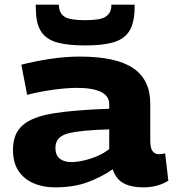

<svg xmlns="http://www.w3.org/2000/svg" viewBox="-20 -798 746 828"><path d="M36 -152Q36 -222 78.5 -258.5Q121 -295 212.5 -309.5Q304 -324 451 -329V-349Q451 -384 415.5 -401.5Q380 -419 312 -419Q268 -419 209.5 -411Q151 -403 97 -389L72 -519Q130 -534 196 -544Q262 -554 324 -554Q481 -554 554.5 -504Q628 -454 628 -351V-193Q628 -158 638.5 -145.5Q649 -133 665 -133Q671 -133 678.5 -134Q686 -135 692 -137L706 -19Q661 10 597 10Q547 10 513.5 -7.5Q480 -25 466 -68Q414 -32 354.5 -11Q295 10 217 10Q166 10 125 -7.5Q84 -25 60 -60.5Q36 -96 36 -152ZM219 -161Q219 -129 237.5 -114Q256 -99 288 -99Q310 -99 339.5 -105.5Q369 -112 398.5 -124.5Q428 -137 451 -155V-240Q331 -237 275 -223Q219 -209 219 -161ZM347 -602Q276 -602 229.5 -614Q183 -626 160 -658Q137 -690 135 -748Q134 -762 134 -778H234Q234 -775 234 -772.5Q234 -770 235 -767Q237 -740 259 -725.5Q281 -711 347 -711Q413 -711 435 -725.5Q457 -740 460 -767Q460 -770 460 -772.5Q460 -775 460 -778H560Q561 -770 560.5 -762.5Q560 -755 560 -748Q557 -692 535 -660Q513 -628 467.5 -615Q422 -602 347 -602Z"/></svg>

Font: Georama Extended
Style: Bold
Weight: 700
Width: 7
Designer: Jean-Baptiste Levee
Foundry: Production Type
Version: Version 1.000